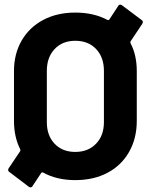

<svg xmlns="http://www.w3.org/2000/svg" viewBox="-20 -762 654 824"><path d="M593 -668Q593 -664 590 -659L540 -584Q539 -581 540 -577Q567 -526 567 -457V-243Q567 -168 534 -110Q501 -52 441.5 -20.5Q382 11 303 11Q223 11 164 -22Q160 -23 157 -20L120 36Q117 42 111 42Q106 42 103 39L20 -24Q15 -27 15 -33Q15 -37 18 -41L67 -114Q68 -117 67 -121Q40 -174 40 -243V-457Q40 -531 73 -588Q106 -645 165.5 -676.5Q225 -708 303 -708Q383 -708 442 -676Q446 -675 449 -678L487 -736Q490 -742 496 -742Q501 -742 504 -739L588 -676Q593 -673 593 -668ZM426 -458Q426 -516 392.5 -551.5Q359 -587 303 -587Q248 -587 214.5 -551.5Q181 -516 181 -458V-238Q181 -180 214.5 -145Q248 -110 303 -110Q358 -110 392 -145Q426 -180 426 -238Z"/></svg>

Font: Amber EN
Style: Bold
Weight: 700
Designer: Jeremy Tribby
Foundry: Tribby Type
Version: Version 1.408 November 24, 2021